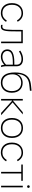

<svg xmlns="http://www.w3.org/2000/svg" viewBox="1894 -2664 776 4605"><g transform="rotate(90 2282.5 -362.0)"><path d="M291 6H296C382 6 459 -40 505 -119L473 -136C432 -68 371 -31 298 -31H291C175 -31 96 -118 96 -249V-271C96 -401 175 -489 293 -489H300C373 -489 431 -452 471 -380L502 -397C459 -480 386 -526 299 -526H295C154 -526 56 -422 56 -271V-249C56 -98 151 6 291 6Z M615 6C687 6 730 -28 732 -250L734 -484H979V0H1017V-520H698L696 -254C694 -57 668 -30 612 -30C598 -30 586 -33 577 -38V-1C588 3 600 6 615 6Z M1342 6C1410 6 1477 -22 1534 -75C1537 -49 1543 -20 1550 0H1590C1579 -27 1570 -68 1570 -98V-371C1570 -470 1509 -526 1396 -526H1392C1327 -526 1261 -503 1194 -460L1214 -428C1275 -468 1335 -489 1391 -489H1394C1483 -489 1532 -447 1532 -371V-317H1478C1266 -317 1165 -264 1165 -151V-147C1165 -56 1238 6 1342 6ZM1343 -31C1262 -31 1204 -79 1204 -144V-147C1204 -243 1287 -281 1488 -281H1532V-119C1478 -63 1412 -31 1343 -31Z M1963 6H1968C2107 6 2204 -97 2204 -246V-265C2204 -416 2110 -517 1970 -517H1966C1864 -517 1783 -459 1752 -376C1762 -549 1834 -635 1952 -665C2013 -680 2087 -682 2156 -691V-730C2085 -722 2002 -719 1933 -700C1793 -660 1718 -547 1718 -331C1718 -108 1802 6 1963 6ZM1962 -31C1842 -31 1763 -125 1763 -267V-278C1763 -397 1844 -481 1963 -481H1967C2089 -481 2165 -395 2165 -265V-247C2165 -119 2084 -31 1968 -31Z M2353 0H2391V-263H2399L2689 0H2744L2436 -276L2725 -520H2672L2399 -287H2391V-520H2353Z M3047 5H3053C3193 5 3288 -98 3288 -250V-270C3288 -422 3193 -525 3053 -525H3047C2906 -525 2811 -422 2811 -270V-250C2811 -98 2906 5 3047 5ZM3046 -32C2929 -32 2851 -121 2851 -251V-269C2851 -400 2928 -488 3046 -488H3053C3171 -488 3249 -400 3249 -269V-251C3249 -121 3170 -32 3053 -32Z M3636 6H3641C3727 6 3804 -40 3850 -119L3818 -136C3777 -68 3716 -31 3643 -31H3636C3520 -31 3441 -118 3441 -249V-271C3441 -401 3520 -489 3638 -489H3645C3718 -489 3776 -452 3816 -380L3847 -397C3804 -480 3731 -526 3644 -526H3640C3499 -526 3401 -422 3401 -271V-249C3401 -98 3496 6 3636 6Z M4103 0H4141V-484H4317V-520H3927V-484H4103Z M4456 -624C4473 -624 4487 -637 4487 -656C4487 -673 4473 -687 4456 -687C4437 -687 4424 -673 4424 -656C4424 -637 4437 -624 4456 -624ZM4436 0H4474V-520H4436Z"/></g></svg>

Font: Fixel Text ExtraLight
Style: Regular
Weight: 200
Width: 4
Designer: AlfaBravo + MacPaw
Foundry: Kyrylo Tkachov, Marchela Mozhyna, Serhii Makarenko, Maria Weinstein, Zakhar Kryvoshyya
Version: Version 1.211